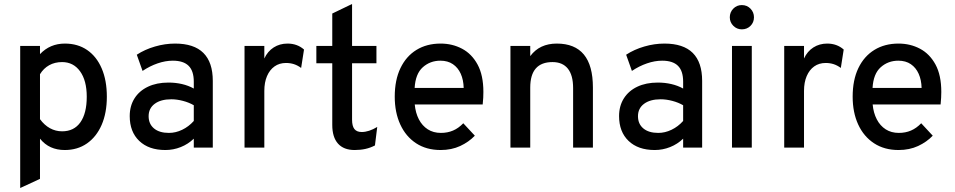

<svg xmlns="http://www.w3.org/2000/svg" viewBox="-20 -742 4798 965"><path d="M81.5 203V-511H181V-470Q231.5 -523 306 -523Q371 -523 418.2 -490.5Q465.5 -458 491.2 -398Q517 -338 517 -256Q517 -174.5 490.8 -114.2Q464.5 -54 417 -21Q369.5 12 305.5 12Q266.5 12 235.5 -2Q204.5 -16 181 -45V157ZM292 -82Q352 -82 384 -127.2Q416 -172.5 416 -256Q416 -337 382.5 -383.5Q349 -430 292 -430Q255.5 -430 227.2 -414.2Q199 -398.5 181 -369V-143Q203 -113 231.2 -97.5Q259.5 -82 292 -82Z M811 12Q727.5 12 679.8 -33.8Q632 -79.5 632 -158.5Q632 -209.5 656 -247.5Q680 -285.5 723.8 -306.2Q767.5 -327 826.5 -327Q862.5 -327 894.8 -319.5Q927 -312 954 -297V-331.5Q954 -385.5 928 -411.2Q902 -437 848.5 -437Q811.5 -437 772.2 -423.5Q733 -410 696.5 -385.5L667.5 -467Q708 -493.5 758.8 -508.2Q809.5 -523 860 -523Q955 -523 1002.2 -476Q1049.5 -429 1049.5 -335.5V0H954V-45Q925.5 -17.5 888.5 -2.8Q851.5 12 811 12ZM829 -74Q863 -74 895.8 -89.8Q928.5 -105.5 954 -134V-213Q930 -227 899.5 -235Q869 -243 841 -243Q788 -243 757.5 -220.2Q727 -197.5 727 -158Q727 -119 754 -96.5Q781 -74 829 -74Z M1209 0V-511H1308.5V-448Q1325 -484 1355.5 -503.5Q1386 -523 1425 -523Q1474 -523 1508 -493L1493.5 -400.5Q1476 -413.5 1457.5 -419.5Q1439 -425.5 1417.5 -425.5Q1384 -425.5 1359.8 -408.2Q1335.5 -391 1322 -359.5Q1308.5 -328 1308.5 -285V0Z M1762.5 12Q1707.5 12 1678.8 -20.2Q1650 -52.5 1650 -114V-424H1570V-511H1650V-674L1749.5 -722V-511H1872V-424H1749.5V-140.5Q1749.5 -108.5 1761.2 -93.5Q1773 -78.5 1798 -78.5Q1834 -78.5 1876 -104L1864.5 -11Q1841.5 1 1816.5 6.5Q1791.5 12 1762.5 12Z M2194.5 12Q2123 12 2071.2 -22Q2019.5 -56 1991.8 -116.5Q1964 -177 1964 -256Q1964 -340 1992.8 -399.8Q2021.5 -459.5 2073.2 -491.2Q2125 -523 2194.5 -523Q2253.5 -523 2302.2 -497.2Q2351 -471.5 2380.2 -417.8Q2409.5 -364 2409.5 -280Q2409.5 -268 2408.8 -251.2Q2408 -234.5 2406 -217H2064.5Q2068.5 -174.5 2085.2 -142.2Q2102 -110 2130 -92Q2158 -74 2196 -74Q2229.5 -74 2257 -85.8Q2284.5 -97.5 2308.5 -122.5L2366.5 -60Q2336.5 -28.5 2293 -8.2Q2249.5 12 2194.5 12ZM2064 -300H2310.5Q2309.5 -340.5 2295.8 -371.2Q2282 -402 2256.2 -419.5Q2230.5 -437 2193.5 -437Q2142 -437 2105 -404Q2068 -371 2064 -300Z M2545.5 0V-511H2645V-460Q2669 -492 2702.2 -507.5Q2735.5 -523 2778.5 -523Q2869 -523 2914.5 -468Q2960 -413 2960 -302V0H2860.5V-299.5Q2860.5 -364 2834 -397Q2807.5 -430 2757 -430Q2701 -430 2673 -398Q2645 -366 2645 -301.5V0Z M3270.5 12Q3187 12 3139.2 -33.8Q3091.5 -79.5 3091.5 -158.5Q3091.5 -209.5 3115.5 -247.5Q3139.5 -285.5 3183.2 -306.2Q3227 -327 3286 -327Q3322 -327 3354.2 -319.5Q3386.5 -312 3413.5 -297V-331.5Q3413.5 -385.5 3387.5 -411.2Q3361.5 -437 3308 -437Q3271 -437 3231.8 -423.5Q3192.5 -410 3156 -385.5L3127 -467Q3167.5 -493.5 3218.2 -508.2Q3269 -523 3319.5 -523Q3414.5 -523 3461.8 -476Q3509 -429 3509 -335.5V0H3413.5V-45Q3385 -17.5 3348 -2.8Q3311 12 3270.5 12ZM3288.5 -74Q3322.5 -74 3355.2 -89.8Q3388 -105.5 3413.5 -134V-213Q3389.5 -227 3359 -235Q3328.5 -243 3300.5 -243Q3247.5 -243 3217 -220.2Q3186.5 -197.5 3186.5 -158Q3186.5 -119 3213.5 -96.5Q3240.5 -74 3288.5 -74Z M3659 0V-511H3758.5V0ZM3708.5 -594.5Q3683.5 -594.5 3665.8 -612.2Q3648 -630 3648 -655Q3648 -680.5 3665.5 -698.5Q3683 -716.5 3708.5 -716.5Q3734.5 -716.5 3752 -698.5Q3769.5 -680.5 3769.5 -655Q3769.5 -629.5 3752 -612Q3734.5 -594.5 3708.5 -594.5Z M3921.5 0V-511H4021V-448Q4037.5 -484 4068 -503.5Q4098.5 -523 4137.5 -523Q4186.5 -523 4220.5 -493L4206 -400.5Q4188.5 -413.5 4170 -419.5Q4151.5 -425.5 4130 -425.5Q4096.5 -425.5 4072.2 -408.2Q4048 -391 4034.5 -359.5Q4021 -328 4021 -285V0Z M4496 12Q4424.5 12 4372.8 -22Q4321 -56 4293.2 -116.5Q4265.5 -177 4265.5 -256Q4265.5 -340 4294.2 -399.8Q4323 -459.5 4374.8 -491.2Q4426.5 -523 4496 -523Q4555 -523 4603.8 -497.2Q4652.5 -471.5 4681.8 -417.8Q4711 -364 4711 -280Q4711 -268 4710.2 -251.2Q4709.5 -234.5 4707.5 -217H4366Q4370 -174.5 4386.8 -142.2Q4403.5 -110 4431.5 -92Q4459.5 -74 4497.5 -74Q4531 -74 4558.5 -85.8Q4586 -97.5 4610 -122.5L4668 -60Q4638 -28.5 4594.5 -8.2Q4551 12 4496 12ZM4365.5 -300H4612Q4611 -340.5 4597.2 -371.2Q4583.5 -402 4557.8 -419.5Q4532 -437 4495 -437Q4443.5 -437 4406.5 -404Q4369.5 -371 4365.5 -300Z"/></svg>

Font: Overpass Medium
Style: Regular
Weight: 500
Designer: Delve Withrington, Dave Bailey, Thomas Jockin
Foundry: Delve Fonts LLC
Version: Version 4.000